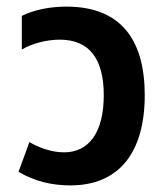

<svg xmlns="http://www.w3.org/2000/svg" viewBox="-20 -549 509 581"><path d="M193 12C339 12 418 -86 418 -261C418 -426 348 -529 181 -529C130 -529 83 -519 46 -501V-399C75 -417 121 -429 161 -429C251 -429 294 -370 294 -261C294 -147 248 -88 174 -88C135 -88 96 -103 69 -119L36 -29C84 -1 135 12 193 12Z"/></svg>

Font: Noto Sans Thai UI SemCond SemBd
Style: Regular
Weight: 600
Width: 4
Designer: Monotype Design Team
Foundry: Monotype Imaging Inc.
Version: Version 2.000